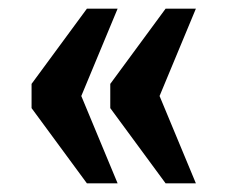

<svg xmlns="http://www.w3.org/2000/svg" viewBox="-20 -492 526 444"><path d="M363 -68 235 -242V-298L363 -472H433L349 -270L433 -68ZM181 -68 53 -242V-298L181 -472H252L168 -270L252 -68Z"/></svg>

Font: Noto Serif Khmer ExtraCondensed Black
Style: Regular
Weight: 900
Width: 2
Designer: Danh Hong and the Monotype Design Team
Foundry: Monotype Imaging Inc.
Version: Version 2.004